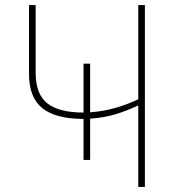

<svg xmlns="http://www.w3.org/2000/svg" viewBox="-20 -734 693 754"><path d="M549 -714H523V-344Q480 -324 434 -310.5Q388 -297 334 -293V-484H308V-292Q212 -292 166 -328Q120 -364 120 -448V-714H94V-443Q94 -351 146.5 -309Q199 -267 308 -267V-106H334V-268Q391 -272 436 -286Q481 -300 523 -320V0H549Z"/></svg>

Font: Noto Sans UI Thin
Style: Regular
Weight: 250
Designer: Monotype Design Team
Foundry: Monotype Imaging Inc.
Version: Version 1.901